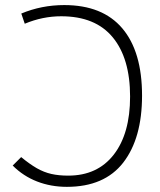

<svg xmlns="http://www.w3.org/2000/svg" viewBox="-20 -723 626 753"><path d="M242.2 9.8Q179.7 9.8 125.5 -11.2Q71.3 -32.2 29.8 -73.7L63 -106.9Q96.7 -79.1 124.5 -63.2Q152.3 -47.4 181.4 -40.8Q210.4 -34.2 247.6 -34.2Q362.3 -34.2 426.3 -116.7Q490.2 -199.2 490.2 -344.2Q490.2 -494.1 422.1 -576.7Q354 -659.2 220.2 -659.2Q147 -659.2 77.1 -629.9L63.5 -669.9Q143.1 -703.1 231.9 -703.1Q382.3 -703.1 459.7 -611.8Q537.1 -520.5 537.1 -348.1Q537.1 -180.7 463.4 -85.4Q389.6 9.8 242.2 9.8Z"/></svg>

Font: Cascadia Mono NF ExtraLight
Style: Regular
Weight: 200
Monospace: yes
Designer: Aaron Bell
Foundry: Saja Typeworks
Version: Version 2404.023; ttfautohint (v1.8.4)